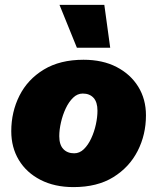

<svg xmlns="http://www.w3.org/2000/svg" viewBox="-20 -754 642 784"><path d="M280 10Q203 10 145.5 -19.5Q88 -49 57 -100.5Q26 -152 26 -218Q26 -297 59.5 -363.5Q93 -430 159 -470Q225 -510 321 -510Q399 -510 456 -480.5Q513 -451 544.5 -400Q576 -349 576 -283Q576 -204 542 -137.5Q508 -71 442.5 -30.5Q377 10 280 10ZM283 -128Q305 -128 322.5 -145Q340 -162 352.5 -189Q365 -216 371.5 -246Q378 -276 378 -302Q378 -337 362 -354.5Q346 -372 318 -372Q296 -372 278.5 -355Q261 -338 248.5 -311.5Q236 -285 229 -254.5Q222 -224 222 -198Q222 -163 238.5 -145.5Q255 -128 283 -128ZM406 -734 430 -559H294L223 -734Z"/></svg>

Font: Work Sans ExtraBold
Style: Italic
Weight: 800
Italic angle: -13°
Designer: Wei Huang
Foundry: Wei Huang
Version: Version 2.012; ttfautohint (v1.8.3)